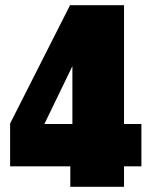

<svg xmlns="http://www.w3.org/2000/svg" viewBox="-20 -720 586 740"><path d="M19 -79V-244L250 -700H458V-242H525V-79H458V0H251V-79ZM151 -242H259V-465Z"/></svg>

Font: Georama SemiCondensed Black
Style: Regular
Weight: 900
Width: 4
Designer: Jean-Baptiste Levee
Foundry: Production Type
Version: Version 1.001